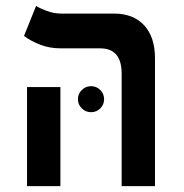

<svg xmlns="http://www.w3.org/2000/svg" viewBox="-20 -632 626 652"><path d="M393.1 0V-381.8Q393.1 -467.8 320.3 -467.8H186.5Q147.5 -467.8 115.7 -480.5Q84 -493.2 61.5 -509.8L102.5 -611.8Q113.8 -604.5 138.2 -595.2Q162.6 -585.9 188 -585.9H367.2Q432.6 -585.9 469.5 -546.1Q506.3 -506.3 506.3 -434.6V0ZM71.8 0V-336.4H185.1V0ZM289.1 -251Q271 -251 257.8 -263.9Q244.6 -276.9 244.6 -294.9Q244.6 -313.5 257.8 -326.4Q271 -339.4 289.1 -339.4Q307.6 -339.4 320.6 -326.4Q333.5 -313.5 333.5 -294.9Q333.5 -276.9 320.6 -263.9Q307.6 -251 289.1 -251Z"/></svg>

Font: Cascadia Code SemiBold
Style: Regular
Weight: 600
Monospace: yes
Designer: Aaron Bell
Foundry: Saja Typeworks
Version: Version 2404.023; ttfautohint (v1.8.4)